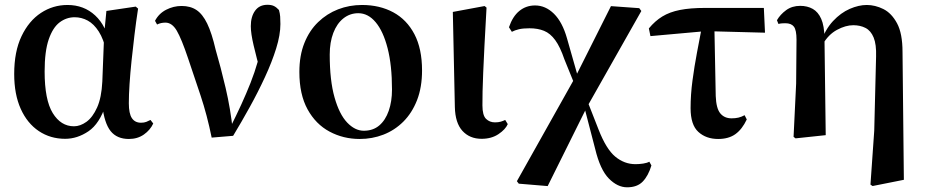

<svg xmlns="http://www.w3.org/2000/svg" viewBox="-20 -573 3923 814"><path d="M256.3 15.5Q193.6 15.5 144.7 -17.2Q95.7 -49.9 68 -111.3Q40.2 -172.8 40.2 -259.4Q40.2 -354.6 71.3 -419.6Q102.3 -484.6 153.6 -518.3Q204.8 -551.9 266.1 -551.9Q335.7 -551.9 383.5 -507.5Q431.3 -463.2 446 -381.8H452.5L431.2 -353.7Q419.2 -407.4 398.7 -439.4Q378.2 -471.4 352 -485.7Q325.8 -499.9 296.4 -499.9Q261.7 -499.9 232.8 -478.2Q204 -456.5 186.6 -406.1Q169.2 -355.7 169.2 -269.8Q169.2 -149.6 203.6 -93.6Q238.1 -37.6 293.5 -37.6Q320.2 -37.6 346.6 -56.6Q372.9 -75.6 391.7 -117.3Q410.5 -159.1 413.8 -227.4L421.6 -428L431.1 -526.6L555.4 -545L565.4 -536.5Q556.9 -481.4 550.1 -424.9Q543.2 -368.4 537.7 -315.4Q532.2 -262.4 529.2 -216.4Q526.2 -170.4 526.2 -135.4Q526.2 -91.4 539.2 -72.1Q552.2 -52.7 577.7 -52.7Q590.9 -52.7 600.2 -56.3Q609.5 -60 618 -64.5L629.7 -49.4Q617 -21.7 590 -2.7Q563 16.2 526.5 16.2Q475.9 16.2 449.1 -17.1Q422.3 -50.5 413.4 -127.3L428.4 -128.7Q402.2 -48.4 355 -16.4Q307.8 15.5 256.3 15.5Z M877.4 10.4Q858 -85.1 830.4 -167.9Q802.8 -250.6 777.4 -325.6Q749.6 -408.5 729.5 -442.8Q709.4 -477.1 681.3 -477.1Q661.9 -477.1 645.9 -469.1L637.2 -484.7Q653.4 -515.8 684.5 -531.7Q715.5 -547.7 749.9 -547.7Q787.3 -547.7 813 -530.5Q838.8 -513.4 858.4 -473.1Q878 -432.7 894.2 -362.4Q915.9 -288.2 936.6 -200Q957.3 -111.8 967.2 -18.2H949.1L956.6 -33.3Q982.1 -84.4 1003.3 -130.6Q1024.4 -176.8 1042.1 -221.5Q1059.8 -266.3 1073.4 -313.9Q1087 -361.6 1097.6 -415.3L1087.2 -256.3Q1067.1 -330.2 1055.2 -380.8Q1043.3 -431.4 1043.3 -462Q1043.3 -502.5 1061.5 -527.6Q1079.6 -552.7 1114 -552.7Q1130.5 -552.7 1141.3 -547.5Q1152 -542.3 1162.6 -530.7Q1166.8 -516.3 1167.8 -503Q1168.8 -489.8 1168.8 -471.2Q1168.8 -425.1 1150.8 -367.5Q1132.9 -310 1103.5 -246.5Q1074.2 -183 1038.8 -119Q1003.5 -55.1 968.4 2.8Z M1505.2 16.2Q1435.5 16.2 1377.1 -15.1Q1318.6 -46.4 1283.9 -109.5Q1249.2 -172.7 1249.2 -267.9Q1249.2 -337.8 1270.5 -390.7Q1291.7 -443.6 1328.8 -479.3Q1365.8 -515 1413.5 -533.5Q1461.2 -551.9 1514.6 -551.9Q1589.8 -551.9 1647.3 -520.8Q1704.7 -489.7 1737 -428Q1769.3 -366.2 1769.3 -274.3Q1769.3 -202.9 1748.1 -148.4Q1726.8 -94 1689.9 -57.2Q1653 -20.5 1605.4 -2.1Q1557.8 16.2 1505.2 16.2ZM1522.4 -18.7Q1561.5 -18.7 1587.8 -41Q1614.1 -63.3 1628 -103.1Q1641.9 -142.8 1641.9 -193.3Q1641.9 -296.1 1623.3 -368.4Q1604.8 -440.6 1572.6 -478.8Q1540.5 -517 1499.1 -517Q1463.5 -517 1435.9 -495.1Q1408.3 -473.2 1393.1 -433.5Q1377.9 -393.7 1377.9 -341.7Q1377.9 -231.8 1398.3 -160.1Q1418.6 -88.3 1451.8 -53.5Q1485 -18.7 1522.4 -18.7Z M2021.8 15.5Q1971.4 15.5 1940.6 -18.1Q1909.9 -51.7 1908.4 -119.2L1899.8 -522.4L2034.5 -547.4L2042.7 -540.7Q2037.3 -445.9 2033.9 -378.9Q2030.6 -311.9 2028.6 -265.3Q2026.6 -218.6 2025.9 -185.7Q2025.3 -152.8 2025.3 -126.4Q2025.3 -84 2040.6 -69.1Q2055.9 -54.2 2078.5 -54.2Q2092.7 -54.2 2103 -57.2Q2113.3 -60.2 2121.8 -64.5L2132.7 -46.8Q2123 -24.2 2093.4 -4.4Q2063.8 15.5 2021.8 15.5Z M2179.4 205.7 2171.4 195.2 2420.4 -248.5 2570.2 -547 2690.1 -538.4 2699 -526.4 2467.2 -116.8 2301.9 215.9ZM2638.8 221.1Q2597.8 221.1 2561.1 183.7Q2524.4 146.3 2503.3 58.3L2454.9 -127.7H2444.5L2468.7 -148.6L2517.6 -23.9Q2550 59.2 2588.5 91.1Q2627.1 123 2674.1 123Q2689.9 123 2706.6 120.5Q2723.3 118 2732.9 112.5L2741.7 128.5Q2728.5 172.4 2705 196.7Q2681.6 221.1 2638.8 221.1ZM2418.1 -209.8 2372.8 -321.5Q2354.8 -374.3 2333.9 -402.9Q2313.1 -431.5 2286.5 -442.3Q2260 -453.1 2224.8 -453.1Q2197.3 -453.1 2180 -449Q2162.7 -444.9 2150 -438.1L2137.8 -457.5Q2153.5 -503.8 2182 -526.8Q2210.5 -549.9 2248.5 -549.9Q2292.8 -549.9 2328.6 -514.7Q2364.3 -479.4 2383.7 -410.9L2434.8 -231.6H2447.9Z M2737.6 -419.9 2730.9 -452.5Q2757.1 -484.3 2788.1 -503.2Q2819.2 -522.2 2862.8 -530.8Q2906.3 -539.4 2968.8 -539.4H3218.4L3223.3 -434.4L2972.7 -441ZM3024.7 16.2Q2973.6 16.2 2940.7 -13.8Q2907.8 -43.7 2907.8 -114.6Q2907.8 -171.5 2915.8 -231.4Q2923.8 -291.4 2934.9 -350Q2945.9 -408.6 2955.8 -459.8H3008.7L3014.4 -165.9Q3016.4 -113.3 3033.8 -92.3Q3051.3 -71.3 3081.5 -71.3Q3097.8 -71.3 3110.9 -74.4Q3124 -77.6 3136.8 -84.6L3146 -66.6Q3126.4 -24.9 3097.7 -4.3Q3069.1 16.2 3024.7 16.2Z M3344.4 7.1 3355.3 -218.7 3356.9 -404.9Q3356.9 -445.6 3345.7 -460.1Q3334.6 -474.5 3309.5 -474.5Q3302.2 -474.5 3295.3 -474Q3288.4 -473.5 3280.2 -471.5L3273.9 -487.3Q3288 -511.7 3312.9 -529.9Q3337.8 -548.2 3372.5 -548.2Q3403 -548.2 3425.9 -535.2Q3448.7 -522.3 3461.7 -492.8Q3474.7 -463.3 3475.5 -411.7V-407.7L3480.7 0L3352.7 13.6ZM3670.4 209.7 3686.4 -18.9 3694.2 -332.9Q3695.9 -384.8 3683.9 -413.9Q3672 -442.9 3649.5 -454.5Q3627 -466.1 3597.6 -466.1Q3565 -466.1 3528.5 -446.4Q3491.9 -426.7 3467.6 -384.4L3456.8 -393.2H3459.6Q3478.9 -448.5 3511.7 -483.7Q3544.6 -518.8 3582.6 -535.4Q3620.7 -551.9 3654.6 -551.9Q3690.4 -551.9 3725.2 -534.6Q3760 -517.2 3783.2 -474Q3806.3 -430.9 3806.3 -352.9L3812 189.3L3679.4 215.7Z"/></svg>

Font: Early Summer Mincho VF
Style: Regular
Weight: 250
Designer: GuiWonder
Version: Version 1.002